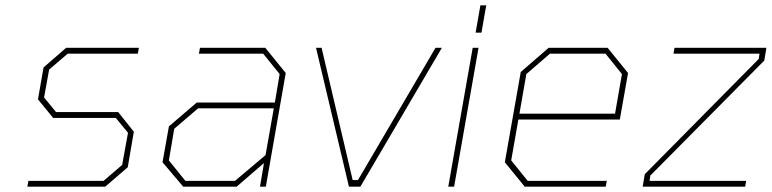

<svg xmlns="http://www.w3.org/2000/svg" viewBox="-20 -703 2906 723"><path d="M83 0 87 -22H370L440 -82L462 -203L416 -259H180L123 -329L144 -449L229 -523H503L499 -501H235L165 -441L146 -336L191 -281H425L484 -207L461 -73L376 0Z M670 0 592 -92 616 -227 721 -317H1015L1033 -424L971 -501H729L733 -523H979L1056 -428L981 0H959L974 -89L871 0ZM678 -22H865L980 -119L1011 -295H726L636 -218L616 -99Z M1294 0 1170 -523H1191L1308 -25H1328L1620 -523H1644L1337 0Z M1771 -580 1789 -683H1811L1793 -580ZM1668 0 1760 -523H1782L1690 0Z M1956 0 1881 -92 1941 -432 2046 -523H2268L2345 -428L2314 -253H1932L1905 -99L1967 -22H2265L2261 0ZM1936 -275H2296L2322 -424L2260 -501H2051L1962 -424Z M2400 0 2408 -47 2837 -481 2840 -501H2516L2520 -523H2866L2858 -475L2429 -42L2426 -22H2790L2786 0Z"/></svg>

Font: Tomorrow Thin
Style: Italic
Weight: 250
Italic angle: -10°
Designer: Tony de Marco, Monica Rizzolli
Foundry: Just in Type
Version: Version 2.002